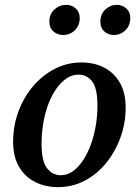

<svg xmlns="http://www.w3.org/2000/svg" viewBox="-20 -756 564 790"><path d="M219 14Q167 14 125 -7Q83 -28 58.5 -69.5Q34 -111 34 -172Q34 -238 55.5 -296.5Q77 -355 115.5 -400.5Q154 -446 205 -472.5Q256 -499 315 -499Q368 -499 408.5 -478Q449 -457 473 -416Q497 -375 497 -313Q497 -249 475.5 -190Q454 -131 416.5 -85Q379 -39 328.5 -12.5Q278 14 219 14ZM230 -35Q257 -35 280 -51.5Q303 -68 321.5 -96Q340 -124 353.5 -160.5Q367 -197 374 -238.5Q381 -280 381 -321Q381 -392 359.5 -420.5Q338 -449 303 -449Q277 -449 254 -433.5Q231 -418 211.5 -390.5Q192 -363 178.5 -326.5Q165 -290 158 -248.5Q151 -207 151 -164Q151 -93 173.5 -64Q196 -35 230 -35ZM240 -612Q217 -612 200 -626.5Q183 -641 183 -667Q183 -698 204 -717Q225 -736 252 -736Q276 -736 292 -721Q308 -706 308 -682Q308 -651 288 -631.5Q268 -612 240 -612ZM448 -612Q426 -612 409.5 -626.5Q393 -641 393 -667Q393 -698 413.5 -717Q434 -736 460 -736Q484 -736 500 -721Q516 -706 516 -682Q516 -651 496 -631.5Q476 -612 448 -612Z"/></svg>

Font: Source Serif 4 18pt SemiBold
Style: Italic
Weight: 600
Italic angle: -12°
Designer: Frank Grießhammer
Foundry: Adobe Systems Incorporated
Version: Version 4.004;hotconv 1.0.116;makeotfexe 2.5.65601